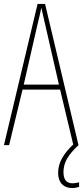

<svg xmlns="http://www.w3.org/2000/svg" viewBox="-20 -785 420 971"><path d="M351 -51 284 -332H94L26 -51H0L170 -765H208L377 -51ZM208 -663Q202 -688 198 -706Q194 -724 189 -746Q185 -724 180.5 -706.5Q176 -689 170 -663L100 -357H278ZM301 85Q301 142 346 142Q355 142 365.5 140Q376 138 380 137V160Q374 162 365 164Q356 166 345 166Q312 166 293 146Q274 126 274 89Q274 48 296.5 10.5Q319 -27 357 -60L377 -51Q338 -15 319.5 17Q301 49 301 85Z"/></svg>

Font: Noto Sans Tamil UI ExtraCondensed Thin
Style: Regular
Weight: 100
Width: 2
Designer: Jelle Bosma - Monotype Design Team
Foundry: Monotype Imaging Inc.
Version: Version 2.004; ttfautohint (v1.8.4.7-5d5b)